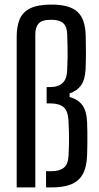

<svg xmlns="http://www.w3.org/2000/svg" viewBox="-20 -820 432 840"><path d="M53 0V-659Q53 -703 65.5 -734.5Q78 -766 111.2 -783Q144.5 -800 205.5 -800Q284.5 -800 319.2 -768Q354 -736 355 -661Q356 -621.5 356 -588.5Q356 -555.5 354.5 -517Q352 -471 334.5 -446.5Q317 -422 284.5 -411.5V-395.5Q321.5 -385.5 340.2 -360Q359 -334.5 361 -286.5Q362 -265 362.2 -240.2Q362.5 -215.5 362.2 -190.2Q362 -165 361 -139.5Q359 -87 341.2 -56.5Q323.5 -26 289.8 -13Q256 0 206 0H181.5V-71H206Q240.5 -71 259.5 -86.5Q278.5 -102 280 -140.5Q282 -180.5 282 -214Q282 -247.5 280 -284.5Q278.5 -334.5 258.5 -351Q238.5 -367.5 202 -367.5H184V-439H199.5Q235 -439 254.2 -457.2Q273.5 -475.5 274 -517.5Q275.5 -549.5 275.8 -571Q276 -592.5 275.5 -614.2Q275 -636 274 -669Q273 -704.5 256.2 -719Q239.5 -733.5 204 -733.5Q163 -733.5 148.8 -716.8Q134.5 -700 134.5 -670V0Z"/></svg>

Font: Big Shoulders Text Thin
Style: Regular
Weight: 400
Version: Version 2.002